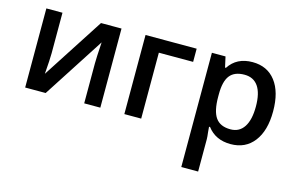

<svg xmlns="http://www.w3.org/2000/svg" viewBox="-97 -788 1947 1266"><g transform="rotate(15 876.5 -155.0)"><path d="M82 0H222L492 -418Q485 -310 485 -272V0H595V-540H455L184 -121Q192 -222 192 -263V-540H82Z M759 0H874V-450H1108V-540H759Z M1702 -271Q1702 -403 1645.5 -476.5Q1589 -550 1488 -550Q1380 -550 1327 -468H1321L1305 -540H1212V240H1327V19Q1327 4 1323 -28L1320 -64H1327Q1383 10 1486 10Q1587 10 1644.5 -64.5Q1702 -139 1702 -271ZM1584 -272Q1584 -181 1552 -132.5Q1520 -84 1460 -84Q1390 -84 1358.5 -128.5Q1327 -173 1327 -271V-288Q1327 -376 1358.5 -416Q1390 -456 1458 -456Q1520 -456 1552 -409.5Q1584 -363 1584 -272Z"/></g></svg>

Font: OpenSansMMV
Style: Semibold
Weight: 600
Designer: Steve Matteson
Foundry: Ascender Corporation
Version: Version 6.000